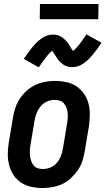

<svg xmlns="http://www.w3.org/2000/svg" viewBox="-20 -933 528 961"><path d="M193 8Q164 8 136 2Q108 -4 85.5 -19Q63 -34 48 -56.5Q33 -79 26 -105.5Q19 -132 19 -161Q19 -190 24 -219L45 -345Q49 -369 57 -393.5Q65 -418 79.5 -439.5Q94 -461 114 -479Q134 -497 157.5 -508Q181 -519 206 -523.5Q231 -528 255 -528Q284 -528 312 -522Q340 -516 362.5 -501Q385 -486 400.5 -463.5Q416 -441 423 -414.5Q430 -388 429.5 -359Q429 -330 425 -301L404 -175Q400 -151 392 -126.5Q384 -102 369 -80.5Q354 -59 334.5 -41Q315 -23 291.5 -12Q268 -1 242.5 3.5Q217 8 193 8ZM195 -87Q214 -87 233 -95Q252 -103 265 -118.5Q278 -134 285 -153Q292 -172 295 -190L316 -316Q318 -329 319 -342.5Q320 -356 318.5 -369Q317 -382 312.5 -394Q308 -406 300 -415.5Q292 -425 279.5 -429Q267 -433 253 -433Q234 -433 215.5 -425Q197 -417 184 -401.5Q171 -386 163.5 -367Q156 -348 153 -330L132 -204Q130 -191 129.5 -177.5Q129 -164 130.5 -151Q132 -138 136.5 -126Q141 -114 148.5 -104.5Q156 -95 168.5 -91Q181 -87 195 -87ZM174 -596 99 -638Q111 -656 121.5 -670.5Q132 -685 142 -697Q152 -709 162 -719Q172 -729 185.5 -739Q199 -749 214 -754.5Q229 -760 245 -760Q254 -760 262.5 -758.5Q271 -757 279.5 -753Q288 -749 294 -744Q300 -739 307 -732.5Q314 -726 319 -719Q324 -712 327.5 -705.5Q331 -699 336 -691.5Q341 -684 346 -678Q361 -690 376 -709.5Q391 -729 413 -761L488 -719Q476 -701 465.5 -686.5Q455 -672 445 -660Q435 -648 425 -638Q415 -628 401.5 -618Q388 -608 373.5 -602.5Q359 -597 343 -597Q334 -597 325 -598.5Q316 -600 307.5 -604Q299 -608 293 -612.5Q287 -617 280 -624Q273 -631 268 -638Q263 -645 259.5 -651.5Q256 -658 250 -666Q244 -674 241 -679Q226 -667 211 -647.5Q196 -628 174 -596ZM179 -837 180 -913H473L472 -837Z"/></svg>

Font: Iosevka QP
Style: Bold Italic
Weight: 700
Italic angle: -9°
Designer: Belleve Invis
Foundry: Belleve Invis
Version: Version 20.0.0; ttfautohint (v1.8.4)